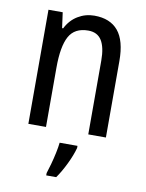

<svg xmlns="http://www.w3.org/2000/svg" viewBox="-86 -659 677 890"><g transform="rotate(10 252.5 -214.0)"><path d="M286 -598Q360 -598 398 -552.5Q436 -507 436 -411V-51H353V-398Q353 -461 333 -493Q313 -525 270 -525Q206 -525 180 -477.5Q154 -430 154 -330V-51H71V-588H138L148 -515H153Q173 -555 208.5 -576.5Q244 -598 286 -598ZM313 20Q304 54 283.5 96.5Q263 139 241 170H194V159Q200 141 207.5 114Q215 87 221 58.5Q227 30 229 10H313Z"/></g></svg>

Font: Noto Sans Tamil UI Condensed
Style: Regular
Weight: 400
Width: 3
Designer: Jelle Bosma - Monotype Design Team
Foundry: Monotype Imaging Inc.
Version: Version 2.004; ttfautohint (v1.8.4.7-5d5b)